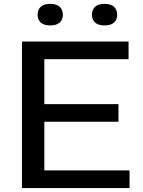

<svg xmlns="http://www.w3.org/2000/svg" viewBox="-20 -950 724 970"><path d="M91 0V-740H629.5V-651H204V-424H578.5V-335H204V-89H634.5V0ZM508 -821.5Q476.5 -821.5 460.5 -836Q444.5 -850.5 444.5 -875.5Q444.5 -901 460.5 -915.8Q476.5 -930.5 508 -930.5Q540 -930.5 556 -915.8Q572 -901 572 -875.5Q572 -850.5 556 -836Q540 -821.5 508 -821.5ZM234 -821.5Q202 -821.5 186 -836Q170 -850.5 170 -875.5Q170 -901 186 -915.8Q202 -930.5 234 -930.5Q265.5 -930.5 281.5 -915.8Q297.5 -901 297.5 -875.5Q297.5 -850.5 281.5 -836Q265.5 -821.5 234 -821.5Z"/></svg>

Font: Encode Sans Expanded Expanded Medium
Style: Regular
Weight: 500
Width: 7
Designer: Multiple Designers
Foundry: Impallari Type
Version: Version 3.000; ttfautohint (v1.8.3) -l 8 -r 50 -G 200 -x 14 